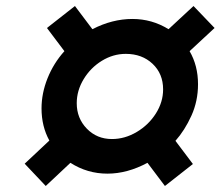

<svg xmlns="http://www.w3.org/2000/svg" viewBox="-20 -672 733 638"><path d="M470 -131Q403 -95 337 -95Q270 -95 214 -131L132 -54L62 -128L144 -205Q118 -252 118 -312Q118 -362 138 -412Q158 -462 194 -502L136 -579L229 -652L287 -575Q353 -609 420 -609Q485 -609 540 -575L623 -652L693 -579L610 -502Q638 -454 638 -392Q638 -336 616 -287.5Q594 -239 563 -204L621 -127L528 -54ZM522 -375Q522 -427 487 -460Q452 -493 398 -493Q356 -493 318.5 -470Q281 -447 258 -409Q235 -371 235 -329Q235 -279 268.5 -244.5Q302 -210 352 -210Q395 -210 434.5 -233.5Q474 -257 498 -295Q522 -333 522 -375Z"/></svg>

Font: Be Vietnam ExtraBold
Style: Italic
Weight: 800
Italic angle: -9.778°
Designer: Gabriel Lam
Foundry: TypeRant
Version: Version 3.000